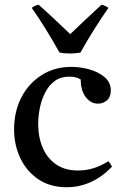

<svg xmlns="http://www.w3.org/2000/svg" viewBox="-20 -772 511 804"><path d="M434 -97Q444 -85 449 -74Q366 12 259 12Q190 12 141 -21Q92 -54 65.5 -109Q39 -164 39 -231Q39 -304 69 -363Q99 -422 153.5 -457Q208 -492 279 -492Q316 -492 354 -481.5Q392 -471 418 -449Q444 -427 444 -393Q444 -366 428 -352Q412 -338 390 -338Q360 -338 339 -365.5Q318 -393 318 -439Q300 -451 270 -451Q234 -451 209.5 -433Q185 -415 169.5 -385Q154 -355 147 -320.5Q140 -286 140 -253Q140 -197 159 -153Q178 -109 215 -83.5Q252 -58 307 -58Q339 -58 369.5 -67Q400 -76 434 -97ZM274 -629Q304 -658 337 -689Q370 -720 405 -752Q412 -751 419.5 -747.5Q427 -744 434 -739Q405 -698 372.5 -646Q340 -594 317 -552Q307 -550 296 -549Q285 -548 273 -548Q261 -548 250 -549Q239 -550 229 -552Q206 -594 174 -646Q142 -698 113 -739Q125 -749 142 -752Q178 -720 211 -689Q244 -658 274 -629Z"/></svg>

Font: Tiro Tamil
Style: Regular
Weight: 400
Designer: Tamil: Fernando Mello & Fiona Ross. Latin: John Hudson.
Foundry: Tiro Typeworks Ltd.
Version: Version 1.52